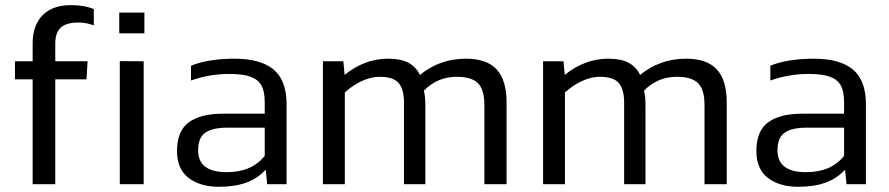

<svg xmlns="http://www.w3.org/2000/svg" viewBox="-20 -710 3425 740"><path d="M193 0V-404.3H313.3L317.6 -473.9H193V-542.3Q193 -583.9 214.1 -603.5Q235.2 -623.2 283.1 -623.2Q312.5 -623.2 341.6 -612.2V-674.8Q306.5 -690.2 253.1 -690.2Q182 -690.2 143.9 -651.1Q105.8 -612 105.8 -542.8V-473.9H37.6V-404.3H105.8V0Z M536.5 -581.6V-661.5H439.6V-581.6ZM533.8 0V-473.9L441.7 -474.4V0Z M1004 -56.1 1009.8 0H1084.5V-308.2Q1084.5 -399.8 1034.7 -441.8Q984.8 -483.8 883.7 -483.8Q836.3 -483.8 792.6 -477.2Q748.9 -470.6 716.1 -456.5V-399.8Q787.4 -425 864 -425Q917.2 -425 946.5 -413.9Q975.8 -402.9 988 -379.9Q1000.3 -356.9 1000.3 -316.4V-271.8H838.6Q753.5 -271.8 707.9 -238.8Q662.3 -205.7 662.3 -128.3Q662.3 -58 707 -24.1Q751.7 9.9 823.7 9.9Q885.4 9.9 929.2 -6.2Q973 -22.2 1004 -56.1ZM743.6 -130.5Q743.6 -180.9 772.8 -199.7Q802.1 -218.4 857.6 -217.9H1000.3V-109.3Q950.4 -46.4 853.7 -46.4Q743.6 -46.4 743.6 -130.5Z M1309 0V-353.5Q1337.9 -380.3 1373.5 -397.2Q1409.1 -414 1443.6 -414Q1498.5 -414 1518.6 -387.5Q1538.7 -361 1537 -303.9V0H1619.3V-305.8Q1619.3 -337.4 1613.7 -360.6Q1665.7 -414 1740.8 -414Q1797.5 -414 1822.1 -389.3Q1846.8 -364.5 1846.8 -305.6V0H1932.5V-314.7Q1932.5 -400.8 1894.3 -442.3Q1856.2 -483.8 1776.2 -483.8Q1674.2 -483.8 1598.6 -421.1Q1583.5 -452.3 1554.4 -468Q1525.4 -483.8 1475.7 -483.8Q1385.9 -483.8 1308.2 -421.5L1303.3 -473.9H1224.6V0Z M2157.4 0V-353.5Q2186.4 -380.3 2222 -397.2Q2257.6 -414 2292.1 -414Q2347 -414 2367.1 -387.5Q2387.1 -361 2385.5 -303.9V0H2467.8V-305.8Q2467.8 -337.4 2462.2 -360.6Q2514.2 -414 2589.3 -414Q2645.9 -414 2670.6 -389.3Q2695.3 -364.5 2695.3 -305.6V0H2781V-314.7Q2781 -400.8 2742.8 -442.3Q2704.7 -483.8 2624.7 -483.8Q2522.7 -483.8 2447.1 -421.1Q2432 -452.3 2402.9 -468Q2373.8 -483.8 2324.2 -483.8Q2234.4 -483.8 2156.7 -421.5L2151.7 -473.9H2073.1V0Z M3237 -56.1 3242.7 0H3317.4V-308.2Q3317.4 -399.8 3267.6 -441.8Q3217.8 -483.8 3116.6 -483.8Q3069.2 -483.8 3025.5 -477.2Q2981.8 -470.6 2949 -456.5V-399.8Q3020.3 -425 3096.9 -425Q3150.1 -425 3179.4 -413.9Q3208.7 -402.9 3220.9 -379.9Q3233.2 -356.9 3233.2 -316.4V-271.8H3071.5Q2986.4 -271.8 2940.8 -238.8Q2895.2 -205.7 2895.2 -128.3Q2895.2 -58 2939.9 -24.1Q2984.6 9.9 3056.6 9.9Q3118.3 9.9 3162.1 -6.2Q3205.9 -22.2 3237 -56.1ZM2976.5 -130.5Q2976.5 -180.9 3005.7 -199.7Q3035 -218.4 3090.5 -217.9H3233.2V-109.3Q3183.3 -46.4 3086.7 -46.4Q2976.5 -46.4 2976.5 -130.5Z"/></svg>

Font: Arad-VF Thin Dots1
Style: Regular
Weight: 100
Designer: Mohammad Darvishi
Version: Version 1.000;August 30, 2024;FontCreator 15.0.0.2992 64-bit